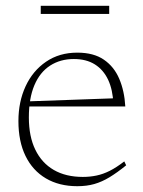

<svg xmlns="http://www.w3.org/2000/svg" viewBox="-20 -632 494 662"><path d="M246.5 -450.5Q303 -450.5 338.2 -426.2Q373.5 -402 391.2 -360.2Q409 -318.5 412 -265H77L76 -282.5L385.5 -293.5L371 -273Q369 -322.5 352.8 -357Q336.5 -391.5 307 -410Q277.5 -428.5 234.5 -428.5Q188 -428.5 152.8 -405.8Q117.5 -383 98.5 -338Q79.5 -293 79.5 -227Q79.5 -161.5 101.8 -115.8Q124 -70 165.5 -46Q207 -22 265.5 -22Q290.5 -22 313 -26.8Q335.5 -31.5 358.8 -43.2Q382 -55 408.5 -75.5L415 -62Q383.5 -36.5 357.5 -20.8Q331.5 -5 305.2 2.5Q279 10 246.5 10Q184 10 138.2 -17Q92.5 -44 68 -94.2Q43.5 -144.5 43.5 -214.5Q43.5 -281 68.2 -334.5Q93 -388 138.8 -419.2Q184.5 -450.5 246.5 -450.5ZM120.5 -584V-612H356.5V-584Z"/></svg>

Font: Newsreader 16pt 16pt ExtraLight
Style: Regular
Weight: 250
Version: Version 1.003